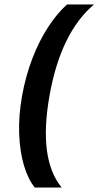

<svg xmlns="http://www.w3.org/2000/svg" viewBox="-20 -708 442 862"><path d="M257 134H136Q105 95 87 33Q69 -29 66 -108Q63 -187 79 -277Q95 -367 125.5 -446Q156 -525 196.5 -587Q237 -649 281 -688H402Q252 -561 202 -277Q152 7 257 134Z"/></svg>

Font: Overused Grotesk SemiBold
Style: Italic
Weight: 600
Italic angle: -10°
Version: Version 0.003